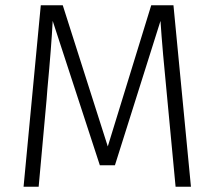

<svg xmlns="http://www.w3.org/2000/svg" viewBox="-20 -705 810 725"><path d="M701 0H643L612 -328Q593 -519 586 -626L414 -81H357L179 -626Q174 -529 159 -369L156 -330L126 0H69L134 -685H217L387 -152L551 -685H635Z"/></svg>

Font: Statis Sans Light
Style: Regular
Weight: 300
Designer: bBox Type GmbH
Foundry: bBox Type GmbH
Version: Version 1.000